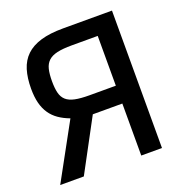

<svg xmlns="http://www.w3.org/2000/svg" viewBox="-131 -841 906 955"><g transform="rotate(-20 322.5 -363.5)"><path d="M187.5 -294.4Q154.1 -306.8 129.1 -324.2Q104 -341.6 87.4 -366.1Q70.7 -390.6 62.3 -423.3Q54 -456 54 -499.3Q54 -556.1 67.1 -598.9Q80.3 -641.7 109.9 -670.1Q139.6 -698.5 187.7 -712.9Q235.8 -727.3 305.8 -727.3H565V0H455.3V-275.2H299L151.3 0H26.3ZM164.4 -499.3Q164.4 -462 170.6 -437Q176.8 -411.9 193.5 -397Q210.2 -382.1 239.7 -375.9Q269.2 -369.7 316.1 -369.7H455.3V-633.2H317.5Q270.2 -633.2 240.4 -626.4Q210.6 -619.7 193.7 -603.9Q176.8 -588.1 170.6 -562.5Q164.4 -536.9 164.4 -499.3Z"/></g></svg>

Font: Cannonade Med
Style: Regular
Weight: 500
Designer: Rasmus Andersson
Foundry: rsms
Version: Version 3.012;git-f93a4a705